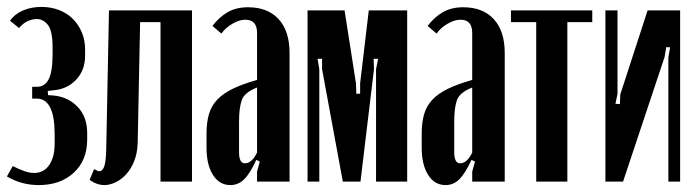

<svg xmlns="http://www.w3.org/2000/svg" viewBox="-20 -525 2013 555"><path d="M92 10Q42 10 0 -15L17 -45Q32 -37 48.5 -31Q65 -25 79 -25Q89 -25 99.5 -29Q110 -33 118.5 -43Q127 -53 132.5 -69.5Q138 -86 138 -111V-137Q138 -240 86 -240H73V-274H86Q110 -274 121 -296.5Q132 -319 132 -368V-388Q132 -436 118.5 -453Q105 -470 86 -470Q76 -470 62.5 -465Q49 -460 35 -444L9 -465Q23 -485 47 -495Q71 -505 100 -505Q127 -505 150.5 -496Q174 -487 190.5 -470.5Q207 -454 216.5 -431.5Q226 -409 226 -382V-364Q226 -322 200 -294.5Q174 -267 134 -264L118 -262L119 -250L134 -249Q177 -245 204.5 -216Q232 -187 232 -141V-121Q232 -62 193.5 -26Q155 10 92 10Z M252 -36Q257 -34 260.5 -32Q264 -30 267 -30Q276 -30 281 -43Q286 -56 287 -91L295 -495H535V0H444V-461H385L378 -112Q377 -82 368 -59.5Q359 -37 345 -21.5Q331 -6 314 2Q297 10 282 10Q260 10 239 -5Z M577 -139Q577 -171 584 -195Q591 -219 608 -237Q625 -255 653 -268.5Q681 -282 723 -294V-430Q723 -468 689 -468Q672 -468 652 -456.5Q632 -445 620 -428L594 -450Q614 -476 638.5 -490Q663 -504 697 -504Q754 -504 785.5 -469.5Q817 -435 817 -372V0H723V-29L731 -58L721 -63Q703 -24 686 -7Q669 10 646 10Q614 10 595.5 -19.5Q577 -49 577 -98ZM688 -53Q708 -53 723 -84V-272Q687 -258 679 -236Q671 -214 671 -173V-85Q671 -53 688 -53Z M1157 0H1067V-325L1073 -355H1060L1061 -325L1022 0H971L911 -325V-355H898L903 -325V0H869V-495H976L1009 -284L1010 -254H1021V-284L1046 -495H1157Z M1199 -139Q1199 -171 1206 -195Q1213 -219 1230 -237Q1247 -255 1275 -268.5Q1303 -282 1345 -294V-430Q1345 -468 1311 -468Q1294 -468 1274 -456.5Q1254 -445 1242 -428L1216 -450Q1236 -476 1260.5 -490Q1285 -504 1319 -504Q1376 -504 1407.5 -469.5Q1439 -435 1439 -372V0H1345V-29L1353 -58L1343 -63Q1325 -24 1308 -7Q1291 10 1268 10Q1236 10 1217.5 -19.5Q1199 -49 1199 -98ZM1310 -53Q1330 -53 1345 -84V-272Q1309 -258 1301 -236Q1293 -214 1293 -173V-85Q1293 -53 1310 -53Z M1692 -461H1620V0H1530V-461H1457V-495H1692Z M1946 -495V0H1912V-359L1917 -388L1906 -389L1901 -360L1781 0H1730V-495H1765V-254L1759 -225L1772 -224L1773 -252L1852 -495Z"/></svg>

Font: Moniqa ExtBd Cond Paragraph
Style: Regular
Weight: 800
Width: 3
Designer: Rajesh Rajput
Foundry: Rajesh Rajput
Version: Version 1.000